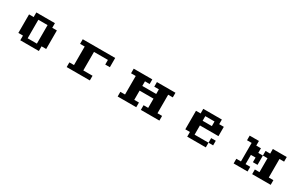

<svg xmlns="http://www.w3.org/2000/svg" viewBox="183 -1686 4635 2988"><g transform="rotate(30 2500.0 -192.0)"><path d="M417 -26.4H583V-359.4H417ZM250 -26.4V-359.4H333V-442.4H667V-359.4H750V-26.4H667V57.6H333V-26.4Z M1167 -26.4H1250V-359.4H1167V-442.4H1750V-276.4H1667V-359.4H1417V-26.4H1583V57.6H1167Z M2083 -26.4H2167V-359.4H2083V-442.4H2417V-359.4H2333V-276.4H2583V-359.4H2500V-442.4H2833V-359.4H2750V-26.4H2833V57.6H2500V-26.4H2583V-192.4H2333V-26.4H2417V57.6H2083Z M3417 -276.4H3583V-359.4H3417ZM3250 -26.4V-359.4H3333V-442.4H3667V-359.4H3750V-192.4H3417V-26.4H3667V57.6H3333V-26.4ZM3667 -26.4V-109.4H3750V-26.4Z M4167 -26.4H4250V-359.4H4167V-442.4H4333V-359.4H4417V-276.4H4500V-109.4H4417V-192.4H4333V-26.4H4417V57.6H4167ZM4500 -276.4V-359.4H4583V-442.4H4833V-359.4H4750V-26.4H4833V57.6H4500V-26.4H4583V-276.4Z"/></g></svg>

Font: KH Dot Dougenzaka 12
Style: Regular
Weight: 400
Designer: Original version for X68000 by Keitarou Hiraki (http://hp.vector.co.jp/authors/VA000874/) / TrueType conversion by Homem
Version: Version 1.00.20150527